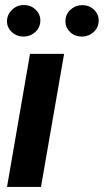

<svg xmlns="http://www.w3.org/2000/svg" viewBox="-20 -742 412 762"><path d="M142.6 0H7.8L99.1 -528.3H234.4ZM7.8 -657.2Q7.8 -683.1 26.6 -702.1Q45.4 -721.2 73.7 -722.2Q102.1 -722.2 121.1 -704.1Q140.1 -686 140.1 -661.1Q140.1 -633.8 121.1 -615.7Q102.1 -597.7 74.7 -596.7Q46.9 -596.7 27.3 -614.5Q7.8 -632.3 7.8 -657.2ZM239.7 -657.2Q239.7 -684.6 258.8 -702.6Q277.8 -720.7 305.2 -721.7Q334 -721.7 352.8 -703.9Q371.6 -686 371.6 -661.1Q371.6 -633.8 352.5 -615.7Q333.5 -597.7 306.2 -596.7Q277.3 -596.7 258.5 -614.5Q239.7 -632.3 239.7 -657.2Z"/></svg>

Font: TypoPRO Roboto
Style: Bold Italic
Weight: 700
Italic angle: -12°
Designer: Google
Version: Version 2.136; 2016